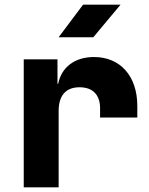

<svg xmlns="http://www.w3.org/2000/svg" viewBox="-20 -805 640 825"><path d="M337 -785 232 -645H381L498 -785ZM384 -560C301 -560 244 -516 230 -445H227V-550H82V0H232V-328C232 -395 263 -430 322 -430C379 -430 410 -397 410 -340V-300H570V-350C570 -479 496 -560 384 -560Z"/></svg>

Font: Tekne LDO ExtraBold
Style: Regular
Weight: 800
Monospace: yes
Designer: Alessio Laiso, Mario Rullo, Paolo Rosset
Foundry: Alessio Laiso
Version: Version 1.000;hotconv 1.0.109;makeotfexe 2.5.65596